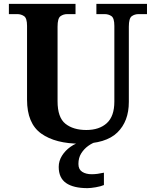

<svg xmlns="http://www.w3.org/2000/svg" viewBox="-20 -734 797 994"><path d="M397 10Q267 10 193.5 -42.5Q120 -95 120 -218V-600Q120 -640 104.5 -650.5Q89 -661 69 -661H26V-714H371V-661H329Q308 -661 293 -650Q278 -639 278 -596V-210Q278 -126 318.5 -93.5Q359 -61 427 -61Q494 -61 533 -96.5Q572 -132 572 -208V-600Q572 -640 557 -650.5Q542 -661 521 -661H479V-714H741V-661H698Q677 -661 662 -650Q647 -639 647 -596V-206Q647 -106 587.5 -48Q528 10 397 10ZM433 240Q360 240 322 213.5Q284 187 284 130Q284 99 301 72Q318 45 345 26Q372 7 402 0H479Q458 6 436.5 21.5Q415 37 400.5 60Q386 83 386 115Q386 143 405.5 155.5Q425 168 455 168Q469 168 484.5 166Q500 164 518 160V224Q502 231 475.5 235.5Q449 240 433 240Z"/></svg>

Font: Noto Serif Oriya
Style: Bold
Weight: 700
Designer: David Williams
Foundry: Google LLC, David Williams
Version: Version 1.051; ttfautohint (v1.8.4.7-5d5b)